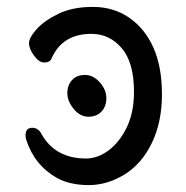

<svg xmlns="http://www.w3.org/2000/svg" viewBox="-20 -512 540 556"><path d="M237 24Q184 24 146 4Q80 -33 56 -107Q54 -113 54 -120Q54 -142 73 -142Q91 -142 100 -124Q140 -53 229 -53Q263 -53 294.5 -76.5Q326 -100 347 -143Q368 -186 368 -246Q368 -331 332.5 -372.5Q297 -414 245 -414Q160 -414 129 -342Q124 -331 108 -331Q93 -331 78.5 -351Q64 -371 64 -387Q64 -403 86 -427.5Q108 -452 149 -472Q190 -492 249 -492Q309 -492 354.5 -460.5Q400 -429 424.5 -373.5Q449 -318 449 -239Q449 -159 420 -98.5Q391 -38 341 -7Q291 24 237 24ZM236 -174Q212 -174 193.5 -196.5Q175 -219 175 -242Q175 -265 188.5 -280Q202 -295 226 -295Q250 -295 269 -273.5Q288 -252 288 -228Q288 -204 274 -189Q260 -174 236 -174Z"/></svg>

Font: LXGW WenKai Mono TC
Style: Bold
Weight: 700
Designer: LXGW / Fontworks Inc.
Foundry: LXGW / Fontworks Inc.
Version: Version 1.330